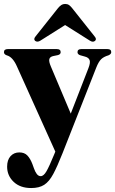

<svg xmlns="http://www.w3.org/2000/svg" viewBox="-20 -710 582 970"><path d="M254 69.5 259.5 56 65.5 -374.5Q44.5 -422.5 14 -430.5Q0 -435.5 0 -446.5Q0 -462 19.5 -462H267.5Q286.5 -462 286.5 -446.5Q286.5 -435 272 -431.5L250 -427Q232.5 -423.5 229.2 -411.5Q226 -399.5 237 -374L337.5 -136L426.5 -365Q437.5 -393 432.8 -406.2Q428 -419.5 408 -424.5L386.5 -430.5Q371.5 -435 371.5 -446.5Q371.5 -462 390.5 -462H523Q542 -462 542 -446.5Q542 -436.5 528 -430.5Q504 -423.5 491 -410.8Q478 -398 466.5 -369L296 64Q269.5 131 249 169.2Q228.5 207.5 203.2 223.8Q178 240 137.5 240Q82 240 49 208.8Q16 177.5 16 132Q16 98 33.2 79Q50.5 60 77.5 60Q103.5 60 118.2 75.5Q133 91 143.5 118.5L151.5 140.5Q157 157 165.5 168.5Q174 180 185.5 180Q200.5 180 214.8 155.2Q229 130.5 254 69.5ZM460 -503.5Q449.5 -494.5 433.5 -505L309 -583.5L184.5 -505Q169 -495 157.5 -503.5Q148 -512 159.5 -526L273.5 -669.5Q282 -679.5 290 -684.8Q298 -690 309 -690Q320.5 -690 328.2 -684.8Q336 -679.5 344 -669.5L458 -526Q470 -512 460 -503.5Z"/></svg>

Font: Fraunces 72pt
Style: Bold
Weight: 700
Version: Version 1.000;[b76b70a41]